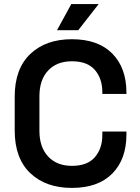

<svg xmlns="http://www.w3.org/2000/svg" viewBox="-20 -906 683 940"><path d="M332 14Q204 14 128 -58.5Q52 -131 52 -267V-433Q52 -569 128 -641.5Q204 -714 332 -714Q460 -714 529.5 -644Q599 -574 599 -452V-446H481V-455Q481 -521 444.5 -563.5Q408 -606 332 -606Q258 -606 215.5 -560.5Q173 -515 173 -435V-265Q173 -186 215.5 -140Q258 -94 332 -94Q408 -94 444.5 -136.5Q481 -179 481 -245V-262H599V-248Q599 -126 529.5 -56Q460 14 332 14ZM259 -758 329 -886H463L363 -758Z"/></svg>

Font: Space Grotesk SemiBold
Style: Regular
Weight: 600
Designer: Florian Karsten
Foundry: Florian Karsten
Version: Version 2.000